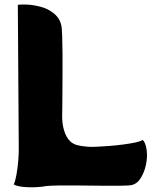

<svg xmlns="http://www.w3.org/2000/svg" viewBox="-20 -810 703 840"><path d="M604 -198Q617 -187 621.5 -154.5Q626 -122 618 -87Q612 -58 596 -31.5Q580 -5 554 0Q544 2 508 2.5Q472 3 423.5 2.5Q375 2 325.5 1.5Q276 1 237.5 1.5Q199 2 183 4Q142 11 99.5 9Q57 7 40 -3Q47 -17 52 -45.5Q57 -74 60 -108Q63 -142 62 -173L58 -789Q69 -791 96.5 -790Q124 -789 155 -781Q189 -773 216 -751Q243 -729 249 -695Q251 -684 252 -651.5Q253 -619 253.5 -575Q254 -531 253.5 -485Q253 -439 253 -399Q253 -359 252.5 -334Q252 -309 252 -309Q251 -271 260 -240.5Q269 -210 286 -193Q299 -180 318 -175Q337 -170 365 -168Q377 -167 402.5 -168Q428 -169 459 -171.5Q490 -174 520.5 -178Q551 -182 574 -187Q597 -192 604 -198Z"/></svg>

Font: Potta One
Style: Regular
Weight: 400
Designer: 108,108go
Foundry: Font Zone 108
Version: Version 1.000